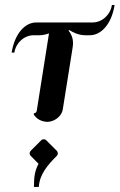

<svg xmlns="http://www.w3.org/2000/svg" viewBox="-20 -480 476 764"><path d="M134.5 263.9C137.2 213.1 171.4 174.8 205.8 140.4C208.7 137.5 210.2 133.8 210.2 130.1C210.2 126.5 208.7 122.8 205.8 119.9L164.3 78.4C161.4 75.4 157.7 74 154.1 74C150.4 74 146.7 75.4 143.8 78.4L102.3 119.9C99.4 122.8 97.9 126.5 97.9 130.1C97.9 133.8 99.4 137.5 102.3 140.4L133.3 171.6C119.1 199.5 115.2 220.5 115 263.9ZM126.2 -39.1C125.2 -33.2 120.8 -29.3 115 -29.3L114.3 -24.4C126 -5.9 145 3.9 168.2 4.9C195.6 4.9 225.3 -16.6 229.7 -43.9L268.6 -288.1C270.5 -299.8 270.5 -303.7 270.5 -308.6C270.5 -329.1 263.4 -345.5 252.7 -358.2L255.9 -360.4C268.8 -352.1 292 -339.8 318.4 -339.8H337.9C381.6 -339.8 423.8 -382.8 436 -460H425.3C419.2 -420.9 386.2 -390.6 347.9 -390.6H123.8C80.8 -390.6 38.6 -347.9 26.4 -270.8H37.1C43.2 -309.8 76.2 -339.8 114.3 -339.8H136.7C150.1 -339.8 163.1 -343 175 -347.2Z"/></svg>

Font: RisaltypS01
Style: Medium
Weight: 500
Italic angle: -9°
Designer: gluk
Foundry: gluk
Version: Version 0.24